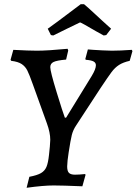

<svg xmlns="http://www.w3.org/2000/svg" viewBox="-20 -878 647 909"><path d="M287 -321H293L414 -518Q434 -551 434 -569Q434 -581 423 -587Q412 -593 386 -595L384 -599L396 -644L422 -642Q437 -641 465.5 -639.5Q494 -638 510 -638Q548 -638 604 -642L607 -636L594 -590Q563 -583 543.5 -570.5Q524 -558 508 -536.5Q492 -515 456 -461L341 -285Q326 -263 320 -239Q314 -215 305 -156L300 -119Q298 -97 298 -90Q298 -68 306.5 -59.5Q315 -51 335 -51Q354 -51 383 -54L385 -50L370 4Q276 0 234 0Q186 0 106 11L119 -41Q156 -48 174 -58.5Q192 -69 200 -88Q208 -107 212 -145L216 -184Q218 -206 218 -216Q218 -250 202 -294L135 -480Q119 -525 109.5 -544Q100 -563 83 -574.5Q66 -586 33 -590L30 -595L43 -642Q116 -638 155 -638Q205 -638 300 -647L303 -639L293 -596Q249 -592 233.5 -584.5Q218 -577 218 -560Q218 -540 248 -442Q278 -344 287 -321ZM362 -858H378Q379 -859 463 -781L506 -742L483 -712L471 -710L433 -731Q365 -771 359 -772L297 -742L232 -710L221 -712L206 -742Q223 -753 362 -858Z"/></svg>

Font: Alegreya Medium
Style: Italic
Weight: 500
Italic angle: -7°
Designer: Juan Pablo del Peral
Foundry: Huerta Tipografica
Version: Version 2.008; ttfautohint (v1.8)